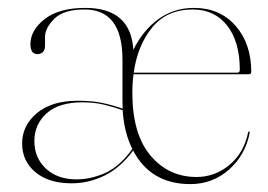

<svg xmlns="http://www.w3.org/2000/svg" viewBox="-20 -456 678 486"><path d="M616 -274Q616 -268 609 -268H318Q315 -245.5 315 -221Q315 -117 360.8 -62.5Q406.5 -8 477.5 -8Q523.5 -8 560.2 -38Q597 -68 608 -120.5Q609 -123.5 610 -123.5Q612.5 -123.5 612 -119.5Q601 -63.5 559.8 -26.8Q518.5 10 461.5 10Q361.5 10 317 -75Q284.5 -31 244.5 -11.5Q204.5 8 161.5 8Q103.5 8 69.8 -20Q36 -48 36 -93Q36 -138 73.2 -169.5Q110.5 -201 177 -201Q214 -201 241 -195Q268 -189 290.5 -181Q290 -190 290 -200V-305Q290 -432 194 -432Q141 -432 117.5 -408.5Q94 -385 94 -363V-341Q94 -329 88.2 -324Q82.5 -319 75 -319Q57 -319 57 -344Q57 -379.5 93.2 -407.8Q129.5 -436 196 -436Q311 -436 317.5 -330Q342.5 -380 381.5 -408Q420.5 -436 471 -436Q536.5 -436 576.2 -390.8Q616 -345.5 616 -274ZM468 -432Q402.5 -432 365.2 -386.5Q328 -341 318.5 -272H580Q587 -272 587 -279Q587 -350.5 555 -391.2Q523 -432 468 -432ZM67 -99Q67 -56.5 96.2 -29.2Q125.5 -2 173.5 -2Q210 -2 246.5 -18.2Q283 -34.5 315 -79Q294 -120.5 290.5 -177Q268.5 -185 243.5 -191Q218.5 -197 189 -197Q128.5 -197 97.8 -169Q67 -141 67 -99Z"/></svg>

Font: Fraunces 144pt Thin
Style: Regular
Weight: 100
Version: Version 1.000;[f99f86859]